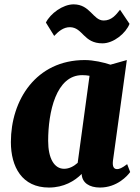

<svg xmlns="http://www.w3.org/2000/svg" viewBox="-20 -840 633 870"><path d="M29.3 -196.3C29.3 -84 79.6 9.8 201.7 9.8C269.5 9.8 318.4 -20 350.1 -51.8C351.6 -11.7 384.8 9.8 433.1 9.8C509.8 9.8 557.6 -43 569.8 -60.5L556.2 -96.2C532.7 -78.1 520 -73.7 510.7 -73.7C496.1 -73.7 488.8 -84.5 491.7 -110.8L554.7 -567.9L480.5 -546.9C450.7 -557.1 403.3 -567.9 364.3 -567.9C143.1 -567.9 29.3 -386.2 29.3 -196.3ZM270.5 -75.2C226.1 -75.2 198.2 -121.6 198.2 -201.7C198.2 -332 233.9 -499.5 352.5 -499.5C364.3 -499.5 375 -498.5 385.7 -496.6L332 -102.1C314.5 -86.4 293.5 -75.2 270.5 -75.2ZM225.6 -677.2C244.1 -696.8 267.1 -717.3 297.4 -716.8C356 -715.3 357.9 -643.6 444.3 -643.6C495.1 -643.6 550.3 -689.5 566.9 -731.9L523.9 -795.9C505.4 -772.5 485.8 -747.1 449.7 -747.1C401.4 -747.1 389.2 -820.3 313.5 -820.3C264.6 -820.3 208 -778.3 188 -737.8Z"/></svg>

Font: Merriweather
Style: Heavy Italic
Weight: 900
Italic angle: -7.5°
Designer: Eben Sorkin
Foundry: Eben Sorkin
Version: Version 1.001